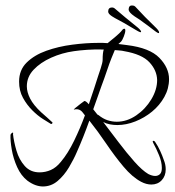

<svg xmlns="http://www.w3.org/2000/svg" viewBox="-20 -661 631 694"><path d="M555 -543Q555 -537 536.5 -551.5Q518 -566 497 -581Q484 -591 475.5 -596Q467 -601 457 -609Q444 -620 445 -628Q446 -643 460 -641Q465 -641 469 -637L504 -600Q535 -570 545.5 -559Q556 -548 555 -543ZM490 -546Q490 -541 470.5 -553Q451 -565 428 -578Q414 -586 405 -590.5Q396 -595 385 -602Q371 -611 371 -619Q371 -634 385 -634Q390 -634 394 -631L433 -598Q467 -571 478.5 -561Q490 -551 490 -546ZM135 13Q122 13 108 8Q94 3 79 -8Q56 -26 42 -57Q28 -88 22.5 -120.5Q17 -153 18 -173Q19 -178 24 -181Q29 -184 27 -176Q30 -149 39.5 -116.5Q49 -84 69.5 -61Q90 -38 123 -38Q144 -38 163.5 -46.5Q183 -55 200 -76Q226 -107 248 -152.5Q270 -198 287 -244L280 -253Q268 -270 248 -265Q244 -264 252.5 -271Q261 -278 272 -286.5Q283 -295 285 -296Q291 -296 301 -284Q312 -316 320.5 -342Q329 -368 334 -384Q337 -393 344 -414Q351 -435 351 -445Q351 -470 355 -482Q324 -483 295.5 -481Q267 -479 247 -476Q204 -470 165 -452.5Q126 -435 101.5 -409Q77 -383 77 -349Q77 -328 89 -304.5Q101 -281 129 -255Q140 -245 150.5 -236Q161 -227 169 -219Q171 -217 168.5 -214.5Q166 -212 164 -213Q154 -219 135 -231Q116 -243 96.5 -262.5Q77 -282 63 -307.5Q49 -333 49 -366Q49 -408 76.5 -435Q104 -462 147.5 -477.5Q191 -493 241 -499.5Q291 -506 335 -506Q344 -506 352.5 -506Q361 -506 369 -505L397 -528Q404 -534 410.5 -540Q417 -546 424 -555Q433 -561 433 -551Q433 -543 427.5 -529Q422 -515 417 -510L408 -502L439 -498Q521 -488 556 -452Q591 -416 591 -375Q591 -341 574 -310.5Q557 -280 529.5 -257.5Q502 -235 469 -222Q436 -209 404 -209Q391 -209 377.5 -211.5Q364 -214 353 -220Q379 -186 408.5 -147Q438 -108 466 -76.5Q494 -45 516 -32Q530 -25 541 -25Q551 -25 558 -31.5Q565 -38 565 -54Q565 -75 555 -99.5Q545 -124 534 -144Q532 -148 532 -149Q532 -152 534 -152Q539 -152 542 -146Q551 -133 559 -115.5Q567 -98 572 -83Q579 -66 579 -49Q579 -25 564.5 -9.5Q550 6 527 6Q509 6 490 -4Q458 -21 426.5 -58.5Q395 -96 364.5 -141Q334 -186 303 -225Q282 -166 258 -112Q247 -86 229.5 -56.5Q212 -27 188.5 -7Q165 13 135 13ZM402 -221Q439 -221 472.5 -244Q506 -267 527 -302Q548 -337 548 -372Q547 -407 520 -436Q493 -465 429 -476Q421 -478 412.5 -478.5Q404 -479 395 -480L383 -451Q375 -431 366.5 -405.5Q358 -380 346 -348Q340 -332 333 -311Q326 -290 317 -266L332 -247L336 -245Q352 -232 368.5 -226.5Q385 -221 402 -221ZM490 -546Q490 -541 470.5 -553Q451 -565 428 -578Q414 -586 405 -590.5Q396 -595 385 -602Q371 -611 371 -619Q371 -634 385 -634Q390 -634 394 -631L433 -598Q467 -571 478.5 -561Q490 -551 490 -546Z"/></svg>

Font: Grey Qo
Style: Regular
Weight: 400
Designer: Robert E. Leuschke
Foundry: Robert E. Leuschke
Version: Version 2.010